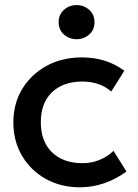

<svg xmlns="http://www.w3.org/2000/svg" viewBox="-20 -742 556 776"><path d="M303.5 15Q225.5 15 164.5 -19.2Q103.5 -53.5 68.8 -112.8Q34 -172 34 -247.5Q34 -323.5 70 -382.8Q106 -442 168.5 -476Q231 -510 311 -510Q410.5 -510 482.5 -456L429.5 -372Q406.5 -392.5 376.5 -402.5Q346.5 -412.5 313.5 -412.5Q235.5 -412.5 190.2 -369.2Q145 -326 145 -248Q145 -170.5 190.2 -126.5Q235.5 -82.5 313.5 -82.5Q350.5 -82.5 383.2 -96Q416 -109.5 438.5 -132.5L491 -49Q451 -19 402.8 -2Q354.5 15 303.5 15ZM289.5 -583.5Q260 -583.5 238.5 -602.5Q217 -621.5 217 -652.5Q217 -683 238.5 -702.2Q260 -721.5 289.5 -721.5Q319 -721.5 340.5 -702.2Q362 -683 362 -652.5Q362 -621.5 340.5 -602.5Q319 -583.5 289.5 -583.5Z"/></svg>

Font: Geologica
Style: Regular
Weight: 400
Designer: Sindre Bremnes, Frode Helland
Foundry: Monokrom Skriftforlag AS
Version: Version 1.010; ttfautohint (v1.8.4.7-5d5b);gftools[0.9.28]